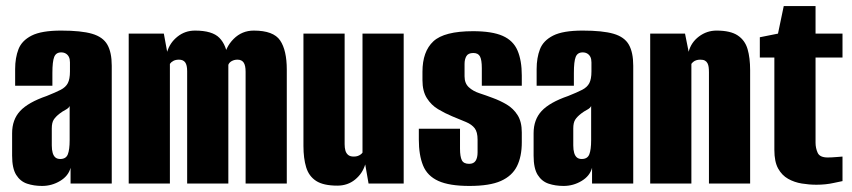

<svg xmlns="http://www.w3.org/2000/svg" viewBox="-20 -606 2814 634"><path d="M119 8Q92 8 69.5 0.5Q47 -7 33.5 -28.5Q20 -50 20 -92V-166Q20 -211 46.5 -239.5Q73 -268 134 -289Q164 -301 180.5 -309.5Q197 -318 204 -331.5Q211 -345 211 -370V-400Q211 -411 207.5 -418Q204 -425 197.5 -429Q191 -433 182 -433Q165 -433 159 -418Q153 -403 153 -365V-323H30V-378Q30 -415 41 -443.5Q52 -472 84.5 -488.5Q117 -505 182 -505Q248 -505 284 -494.5Q320 -484 334.5 -458.5Q349 -433 349 -389V0H213V-52Q206 -25 178.5 -8.5Q151 8 119 8ZM179 -81Q198 -81 204 -96.5Q210 -112 210 -143V-256Q207 -249 196.5 -243.5Q186 -238 177 -231Q164 -221 157.5 -211Q151 -201 151 -182V-126Q151 -111 154 -101Q157 -91 163 -86Q169 -81 179 -81Z M405 0V-495H521L532 -435Q541 -465 566 -485Q591 -505 624 -505Q681 -505 704.5 -481Q728 -457 733 -411H719Q724 -450 751.5 -477.5Q779 -505 818 -505Q883 -505 905 -472.5Q927 -440 927 -376V0H791V-369Q791 -390 784.5 -399.5Q778 -409 764 -409Q754 -409 745.5 -404.5Q737 -400 734 -392V0H598V-371Q598 -391 591.5 -400Q585 -409 571 -409Q560 -409 552.5 -405Q545 -401 541 -395V0Z M1094 7Q1048 7 1024 -8.5Q1000 -24 991 -53.5Q982 -83 982 -124V-495H1118V-130Q1118 -118 1120.5 -109Q1123 -100 1129.5 -94.5Q1136 -89 1148 -89Q1156 -89 1161.5 -91Q1167 -93 1171 -96Q1175 -99 1177 -102V-495H1313V0H1197L1186 -63Q1177 -33 1152.5 -13Q1128 7 1094 7Z M1530 8Q1464 8 1427.5 -8.5Q1391 -25 1377 -59.5Q1363 -94 1363 -145V-181H1499V-115Q1499 -89 1505 -77Q1511 -65 1529 -65Q1544 -65 1550.5 -75Q1557 -85 1557 -103V-145Q1557 -170 1547.5 -182.5Q1538 -195 1519 -203Q1500 -211 1473 -222Q1449 -232 1426.5 -245.5Q1404 -259 1389.5 -282Q1375 -305 1375 -341V-369Q1375 -436 1411 -469.5Q1447 -503 1542 -503Q1605 -503 1640 -487.5Q1675 -472 1689 -439Q1703 -406 1703 -357V-323H1571V-381Q1571 -408 1565 -419.5Q1559 -431 1543 -431Q1526 -431 1520 -420.5Q1514 -410 1514 -395V-354Q1514 -331 1528 -318Q1542 -305 1563.5 -298Q1585 -291 1606 -283Q1631 -274 1653 -261Q1675 -248 1689 -226Q1703 -204 1703 -169V-136Q1703 -89 1687 -57Q1671 -25 1634 -8.5Q1597 8 1530 8Z M1841 8Q1814 8 1791.5 0.5Q1769 -7 1755.5 -28.5Q1742 -50 1742 -92V-166Q1742 -211 1768.5 -239.5Q1795 -268 1856 -289Q1886 -301 1902.5 -309.5Q1919 -318 1926 -331.5Q1933 -345 1933 -370V-400Q1933 -411 1929.5 -418Q1926 -425 1919.5 -429Q1913 -433 1904 -433Q1887 -433 1881 -418Q1875 -403 1875 -365V-323H1752V-378Q1752 -415 1763 -443.5Q1774 -472 1806.5 -488.5Q1839 -505 1904 -505Q1970 -505 2006 -494.5Q2042 -484 2056.5 -458.5Q2071 -433 2071 -389V0H1935V-52Q1928 -25 1900.5 -8.5Q1873 8 1841 8ZM1901 -81Q1920 -81 1926 -96.5Q1932 -112 1932 -143V-256Q1929 -249 1918.5 -243.5Q1908 -238 1899 -231Q1886 -221 1879.5 -211Q1873 -201 1873 -182V-126Q1873 -111 1876 -101Q1879 -91 1885 -86Q1891 -81 1901 -81Z M2127 0V-495H2242L2254 -435Q2262 -466 2288 -485.5Q2314 -505 2346 -505Q2392 -505 2416 -489Q2440 -473 2448.5 -444Q2457 -415 2457 -374V0H2321V-367Q2321 -377 2320 -384.5Q2319 -392 2316 -397.5Q2313 -403 2307.5 -406Q2302 -409 2292 -409Q2285 -409 2279 -407Q2273 -405 2269 -401.5Q2265 -398 2263 -395V0Z M2676 4Q2652 4 2627.5 0Q2603 -4 2582.5 -15.5Q2562 -27 2549.5 -49.5Q2537 -72 2537 -111V-416H2489V-483L2549 -495L2568 -586H2673V-495H2762V-416H2673V-135Q2673 -117 2680 -101.5Q2687 -86 2713 -86Q2726 -86 2743 -87.5Q2760 -89 2762 -89V-8Q2760 -8 2733.5 -2Q2707 4 2676 4Z"/></svg>

Font: Alumni Sans Thin ExtraBold
Style: Regular
Weight: 800
Version: Version 1.018